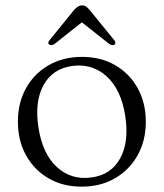

<svg xmlns="http://www.w3.org/2000/svg" viewBox="-20 -688 613 719"><path d="M287.5 -475Q357.5 -475 411.2 -444Q465 -413 495.5 -358Q526 -303 526 -232Q526 -161.5 495.5 -106.8Q465 -52 410.8 -20.5Q356.5 11 285.5 11Q215.5 11 161.8 -20.2Q108 -51.5 77.5 -106.5Q47 -161.5 47 -232.5Q47 -303 77.5 -357.8Q108 -412.5 162.2 -443.8Q216.5 -475 287.5 -475ZM322.5 -23.5Q396 -33 430 -95Q464 -157 449 -254Q433.5 -353 379.5 -402Q325.5 -451 250.5 -441Q177 -431 143 -369.2Q109 -307.5 124 -210.5Q139.5 -111 193.5 -62Q247.5 -13 322.5 -23.5ZM184.5 -523.5Q172.5 -516 164.5 -521Q156.5 -527 166 -538L258 -651.5Q273 -668 287 -668Q296 -668 302 -663.8Q308 -659.5 315 -651.5L407.5 -538Q416.5 -527.5 409 -521Q401 -515.5 389 -523.5L286.5 -604.5Z"/></svg>

Font: Fraunces 9pt S000 Light
Style: Regular
Weight: 300
Version: Version 1.000; ttfautohint (v1.8.3)